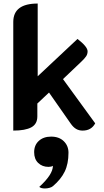

<svg xmlns="http://www.w3.org/2000/svg" viewBox="-20 -729 588 1085"><path d="M518 -32Q496 9 447 9Q426 9 410 -0.5Q394 -10 380 -30L257 -206L191 -144V-71Q191 -28 157 -9.5Q123 9 55 9V-605Q55 -709 193 -709V-298L418 -509Q475 -465 475 -439Q475 -423 466.5 -410.5Q458 -398 439 -380L336 -282ZM279 208Q270 214 254 214Q219 214 196 192Q173 170 173 131Q173 91 199.5 67Q226 43 269 43Q314 43 340.5 69Q367 95 367 134Q367 197 345.5 241Q324 285 279 323Q272 329 259.5 332.5Q247 336 234 336Q211 336 202 327Q279 257 279 208Z"/></svg>

Font: K2D ExtraBold
Style: Regular
Weight: 800
Designer: Katatrad Aksorn Co.,Ltd.
Foundry: Cadson Demak Co.,Ltd.
Version: Version 1.000; ttfautohint (v1.6)